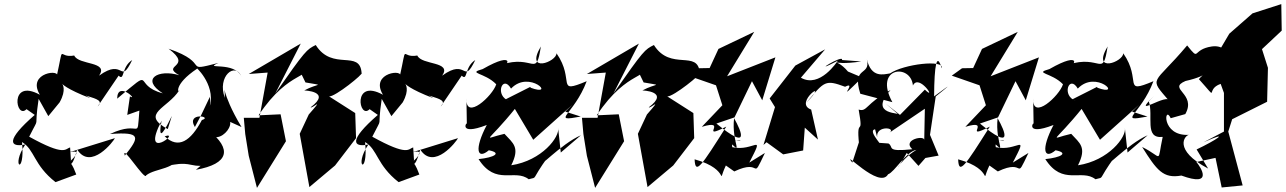

<svg xmlns="http://www.w3.org/2000/svg" viewBox="-20 -821 6255 934"><path d="M215 -256 270 -323C340 -447 183 -433 420 -343L266 -435C331 -340 511 -357 455 -303L557 -453C587 -424 569 -495 623 -529C562 -403 586 -543 462 -453C511 -524 362 -503 341 -551C258 -535 294 -621 255 -446C286 -488 107 -470 174 -360C23 -443 57 -236 109 -290L149 -262C5 -137 27 -103 103 -118C29 -9 104 36 87 -130C149 -93 143 -19 250 65L351 28C313 -75 323 32 355 -94C422 11 534 -136 539 -149L300 -75C415 -112 298 -16 325 -41L321 -104C297 -97 297 -59 122 -156C179 -270 143 -173 168 -340Z M599 -262 658 -283C645 -127 668 -242 515 -169C669 -181 659 -154 587 -64C569 -127 686 62 691 32C737 -5 840 6 858 -74C767 23 817 -41 911 -19C1036 10 1056 -105 933 5C1095 -24 1109 -96 995 -187C1030 -80 1190 -266 1031 -259L1155 -203C1050 -377 1074 -432 1074 -345C1034 -449 1126 -525 1156 -445C1124 -527 962 -479 1043 -515C861 -468 1013 -511 800 -584C923 -492 759 -507 852 -455C751 -486 662 -437 772 -367C618 -407 743 -503 550 -341C551 -431 655 -328 612 -352ZM959 -262 928 -203C883 -278 1019 -254 962 -237C908 -135 848 -94 781 -158C866 -186 659 -26 766 -234C744 -113 788 -200 816 -257L796 -193C659 -268 797 -294 852 -382C849 -361 819 -407 939 -487C921 -506 1030 -414 1001 -306C978 -298 1009 -267 1001 -350Z M1466 -420C1564 -402 1528 -418 1460 -381C1460 -381 1596 -377 1491 -299C1499 -291 1563 -356 1482 -264L1438 -170L1485 89L1610 -16L1712 -149L1708 -271L1581 -352C1610 -349 1753 -465 1739 -466C1731 -582 1597 -473 1516 -602C1472 -580 1467 -578 1319 -366L1443 -609L1190 -461L1282 -468L1242 -248H1166L1173 -169L1190 -63L1230 93L1371 -134L1345 -265L1238 -260C1390 -491 1512 -437 1430 -494Z M1884 -256 1939 -323C2009 -447 1852 -433 2089 -343L1935 -435C2000 -340 2180 -357 2124 -303L2226 -453C2256 -424 2238 -495 2292 -529C2231 -403 2255 -543 2131 -453C2180 -524 2031 -503 2010 -551C1927 -535 1963 -621 1924 -446C1955 -488 1776 -470 1843 -360C1692 -443 1726 -236 1778 -290L1818 -262C1674 -137 1696 -103 1772 -118C1698 -9 1773 36 1756 -130C1818 -93 1812 -19 1919 65L2020 28C1982 -75 1992 32 2024 -94C2091 11 2203 -136 2208 -149L1969 -75C2084 -112 1967 -16 1994 -41L1990 -104C1966 -97 1966 -59 1791 -156C1848 -270 1812 -173 1837 -340Z M2708 -79 2695 -199C2704 -156 2617 -40 2467 -17C2511 -105 2476 -124 2434 -170C2323 -145 2344 -116 2491 -299L2468 -319L2574 -141L2765 -312L2730 -278L2805 -254C2654 -226 2772 -261 2834 -426C2679 -361 2780 -429 2687 -562C2689 -521 2532 -461 2611 -595C2587 -437 2579 -559 2418 -506C2449 -487 2496 -581 2328 -485C2250 -463 2338 -469 2394 -411C2377 -355 2244 -232 2249 -342L2251 -216C2255 -239 2200 -156 2348 -213C2286 -95 2301 -42 2358 -90C2423 -77 2385 -55 2308 -47C2392 85 2484 -2 2552 51C2600 37 2556 66 2647 -60C2575 24 2710 -123 2806 -163ZM2621 -318 2559 -398 2440 -338 2458 -330C2384 -353 2424 -462 2466 -390C2555 -484 2690 -346 2559 -395Z M3111 -420C3209 -402 3173 -418 3105 -381C3105 -381 3241 -377 3136 -299C3144 -291 3208 -356 3127 -264L3083 -170L3130 89L3255 -16L3357 -149L3353 -271L3226 -352C3255 -349 3398 -465 3384 -466C3376 -582 3242 -473 3161 -602C3117 -580 3112 -578 2964 -366L3088 -609L2835 -461L2927 -468L2887 -248H2811L2818 -169L2835 -63L2875 93L3016 -134L2990 -265L2883 -260C3035 -491 3157 -437 3075 -494Z M3552 13C3692 -54 3631 70 3701 -77L3625 -30C3704 -183 3648 -81 3542 -105C3529 -161 3654 -127 3521 -139C3604 -56 3537 -124 3551 -246C3589 -178 3628 -86 3465 -220L3553 -250L3638 -426L3688 -333L3752 -542L3517 -450L3649 -666L3475 -583L3432 -490L3378 -489L3328 -453L3463 -406L3494 -309L3394 -204C3529 -245 3374 -135 3513 -205C3393 -15 3362 33 3359 -46C3544 5 3461 92 3511 -16Z M4076 -529C4086 -561 3907 -448 4056 -526C4053 -522 3968 -390 3876 -443L3994 -581L3849 -502L3724 -342L3750 -300L3694 -116L3709 -129L3790 -70L3887 -89L3895 -200L3959 -142L3926 -288C3834 -321 4027 -452 3902 -320C3991 -428 3995 -434 4091 -399C4159 -434 4027 -299 4174 -444L4105 -473C4038 -553 3996 -496 4170 -522Z M4546 -64 4504 -165 4532 -352C4578 -389 4637 -436 4524 -352C4525 -506 4537 -570 4561 -489C4575 -533 4375 -509 4310 -464C4278 -459 4219 -440 4197 -532C4217 -449 4122 -502 4165 -365L4321 -324C4228 -495 4411 -514 4421 -405C4450 -466 4541 -325 4479 -385L4358 -262L4290 -316L4353 -262C4373 -275 4198 -256 4312 -383C4190 -317 4199 -275 4157 -288C4185 -132 4138 -283 4163 -85C4171 -184 4172 -168 4126 -30C4071 -103 4257 103 4300 27C4332 16 4388 -84 4438 -92C4346 -37 4315 60 4391 -77L4448 -14C4534 -112 4532 -106 4445 -46ZM4247 -153C4239 -215 4350 -200 4303 -173L4479 -292L4476 -138C4482 -166 4366 -142 4418 -95C4286 -81 4330 -106 4302 -123L4245 -127C4304 -86 4192 -185 4237 -192Z M4834 13C4974 -54 4913 70 4983 -77L4907 -30C4986 -183 4930 -81 4824 -105C4811 -161 4936 -127 4803 -139C4886 -56 4819 -124 4833 -246C4871 -178 4910 -86 4747 -220L4835 -250L4920 -426L4970 -333L5034 -542L4799 -450L4931 -666L4757 -583L4714 -490L4660 -489L4610 -453L4745 -406L4776 -309L4676 -204C4811 -245 4656 -135 4795 -205C4675 -15 4644 33 4641 -46C4826 5 4743 92 4793 -16Z M5465 -79 5452 -199C5461 -156 5374 -40 5224 -17C5268 -105 5233 -124 5191 -170C5080 -145 5101 -116 5248 -299L5225 -319L5331 -141L5522 -312L5487 -278L5562 -254C5411 -226 5529 -261 5591 -426C5436 -361 5537 -429 5444 -562C5446 -521 5289 -461 5368 -595C5344 -437 5336 -559 5175 -506C5206 -487 5253 -581 5085 -485C5007 -463 5095 -469 5151 -411C5134 -355 5001 -232 5006 -342L5008 -216C5012 -239 4957 -156 5105 -213C5043 -95 5058 -42 5115 -90C5180 -77 5142 -55 5065 -47C5149 85 5241 -2 5309 51C5357 37 5313 66 5404 -60C5332 24 5467 -123 5563 -163ZM5378 -318 5316 -398 5197 -338 5215 -330C5141 -353 5181 -462 5223 -390C5312 -484 5447 -346 5316 -395Z M5893 -53 5923 91 6025 81 5955 -181 5974 -241 6144 -326 6148 -491 6119 -582 6215 -672 6213 -801 6073 -756 5960 -657 5884 -528C5993 -415 5994 -612 5875 -595C5775 -580 5820 -519 5755 -600C5589 -402 5564 -451 5669 -328C5666 -377 5472 -236 5594 -354L5568 -329C5593 -259 5544 -145 5636 -155C5607 -22 5640 -55 5536 -106C5607 7 5638 49 5727 33C5885 91 5822 -7 5800 -33ZM5934 -369V-181L5835 -129C5973 -190 5894 -138 5801 -94L5857 -1C5684 -93 5744 -163 5764 -165C5627 -157 5644 -314 5675 -246L5746 -266C5803 -367 5656 -388 5747 -427C5874 -455 5865 -495 5812 -436C5917 -320 5838 -385 5918 -413Z"/></svg>

Font: Asimov Silicon
Style: Regular
Weight: 400
Designer: Google
Version: Version 2.000980; 2014